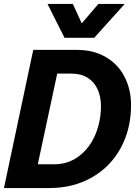

<svg xmlns="http://www.w3.org/2000/svg" viewBox="-20 -950 690 970"><path d="M148 -698H367Q453 -698 515 -661.5Q577 -625 609.5 -561.5Q642 -498 642 -419Q642 -298 590 -202.5Q538 -107 444 -53.5Q350 0 230 0H0ZM254 -120Q325 -120 379 -161Q433 -202 461.5 -269.5Q490 -337 490 -414Q490 -462 473 -499Q456 -536 423 -557Q390 -578 343 -578H269L171 -120ZM348 -930 393 -832 477 -930H610L456 -759H306L220 -930Z"/></svg>

Font: Azeret Mono SemiBold
Style: Italic
Weight: 600
Italic angle: -12°
Designer: Martin Vácha
Foundry: Displaay
Version: Version 1.000; Glyphs 3.0.3, build 3074